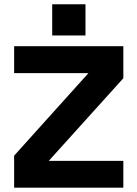

<svg xmlns="http://www.w3.org/2000/svg" viewBox="-20 -863 632 883"><path d="M220.1 -843.3V-700H373.1V-843.3ZM45 -650.5V-526.7H386.7L45 -147V0H547.2V-123.2H204.3L547.2 -503.2V-650.5Z"/></svg>

Font: Overused Grotesk Light
Style: Regular
Weight: 300
Designer: RandomMaerks
Version: Version 0.005